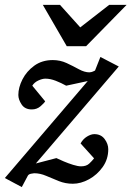

<svg xmlns="http://www.w3.org/2000/svg" viewBox="-36 -740 539 786"><path d="M450.2 -467.8 110.8 -70.8 194.8 -92.8Q206.1 -87.4 224.9 -79.3Q243.7 -71.3 263.2 -65.2Q282.7 -59.1 295.9 -59.1Q317.4 -59.1 329.3 -70.3Q341.3 -81.5 349.1 -91.8L293.9 -152.8Q303.7 -170.9 320.1 -180.9Q336.4 -190.9 350.1 -190.9Q377.4 -190.9 392.3 -170.9Q407.2 -150.9 407.2 -128.9Q407.2 -88.4 384.5 -56.4Q361.8 -24.4 328.4 -6.1Q294.9 12.2 262.2 12.2Q231.9 12.2 205.1 1.5Q178.2 -9.3 153.3 -20Q128.4 -30.8 104 -30.8Q100.6 -30.8 91.1 -28.8Q81.5 -26.9 78.1 -21L53.2 25.9L-16.1 -11.2L323.2 -408.2L234.9 -389.2Q214.8 -400.4 192.4 -409.2Q169.9 -418 149.9 -418Q137.2 -418 120.8 -410.4Q104.5 -402.8 96.2 -389.2L148.9 -325.2Q145.5 -318.8 130.4 -305.4Q115.2 -292 94.2 -292Q65.9 -292 52.5 -312.3Q39.1 -332.5 39.1 -351.1Q39.1 -381.8 55.9 -415Q72.8 -448.2 104.5 -471.2Q136.2 -494.1 180.2 -494.1Q210.4 -494.1 237.1 -481.7Q263.7 -469.2 286.9 -456.5Q310.1 -443.8 330.1 -443.8Q333 -443.8 338.4 -445.1Q343.8 -446.3 353 -451.2L375 -506.8ZM482.4 -720.2 316.4 -550.8H237.3L139.2 -720.2H209.5L292.5 -627.9L411.1 -720.2Z"/></svg>

Font: Charis
Style: Italic
Weight: 400
Italic angle: -11°
Designer: Walt Agee, Miriam Martin, Annie Olsen, Victor Gaultney, Lorna Priest, Alan Ward, Bob Hallissy, Martin Hosken, Sharon Cor
Foundry: SIL Global
Version: Version 7.000